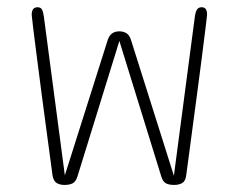

<svg xmlns="http://www.w3.org/2000/svg" viewBox="-20 -501 659 530"><path d="M158 9.5Q145 9.5 136.2 4Q127.5 -1.5 125 -17Q124.5 -21.5 120 -54.2Q115.5 -87 109 -136Q102.5 -185 95.2 -239.5Q88 -294 81.8 -343Q75.5 -392 71.5 -424.2Q67.5 -456.5 67.5 -460Q67.5 -470.5 71.5 -475.8Q75.5 -481 83.5 -481Q92 -481 95.5 -475.2Q99 -469.5 101 -456L159 -17L277.5 -391Q281.5 -403 289.5 -408.8Q297.5 -414.5 309.5 -414.5Q321.5 -414.5 329.8 -408.8Q338 -403 341.5 -391L460 -16L518 -456Q520 -469.5 524.2 -475.2Q528.5 -481 536.5 -481Q544.5 -481 548 -476Q551.5 -471 551.5 -461Q551.5 -457 547.5 -425Q543.5 -393 537.5 -345Q531.5 -297 524.2 -243.2Q517 -189.5 510.5 -140.5Q504 -91.5 499.5 -57.8Q495 -24 494 -17Q492 -1 483 4.2Q474 9.5 461 9.5Q445.5 9.5 437.2 4.5Q429 -0.5 425 -14.5L309.5 -388L194 -14.5Q189.5 0 181 4.8Q172.5 9.5 158 9.5Z"/></svg>

Font: Sono ExtraLight Monospace ExtraLight
Style: Regular
Weight: 250
Version: Version 2.112